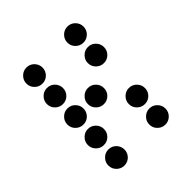

<svg xmlns="http://www.w3.org/2000/svg" viewBox="-179 -795 906 906"><g transform="rotate(-45 273.5 -342.0)"><path d="M190.4 -615.2Q190.4 -592.8 174.8 -577.1Q159.2 -561.5 136.7 -561.5Q114.7 -561.5 98.9 -577.1Q83 -592.8 83 -615.2Q83 -637.2 98.9 -653.1Q114.7 -668.9 136.7 -668.9Q159.2 -668.9 174.8 -653.1Q190.4 -637.2 190.4 -615.2ZM463.9 -615.2Q463.9 -592.8 448.2 -577.1Q432.6 -561.5 410.2 -561.5Q388.2 -561.5 372.3 -577.1Q356.4 -592.8 356.4 -615.2Q356.4 -637.2 372.3 -653.1Q388.2 -668.9 410.2 -668.9Q432.6 -668.9 448.2 -653.1Q463.9 -637.2 463.9 -615.2ZM190.4 -478.5Q190.4 -456.1 174.8 -440.4Q159.2 -424.8 136.7 -424.8Q114.7 -424.8 98.9 -440.4Q83 -456.1 83 -478.5Q83 -500.5 98.9 -516.4Q114.7 -532.2 136.7 -532.2Q159.2 -532.2 174.8 -516.4Q190.4 -500.5 190.4 -478.5ZM463.9 -478.5Q463.9 -456.1 448.2 -440.4Q432.6 -424.8 410.2 -424.8Q388.2 -424.8 372.3 -440.4Q356.4 -456.1 356.4 -478.5Q356.4 -500.5 372.3 -516.4Q388.2 -532.2 410.2 -532.2Q432.6 -532.2 448.2 -516.4Q463.9 -500.5 463.9 -478.5ZM190.4 -341.8Q190.4 -319.3 174.8 -303.7Q159.2 -288.1 136.7 -288.1Q114.7 -288.1 98.9 -303.7Q83 -319.3 83 -341.8Q83 -363.8 98.9 -379.6Q114.7 -395.5 136.7 -395.5Q159.2 -395.5 174.8 -379.6Q190.4 -363.8 190.4 -341.8ZM327.1 -341.8Q327.1 -319.3 311.5 -303.7Q295.9 -288.1 273.4 -288.1Q251.5 -288.1 235.6 -303.7Q219.7 -319.3 219.7 -341.8Q219.7 -363.8 235.6 -379.6Q251.5 -395.5 273.4 -395.5Q295.9 -395.5 311.5 -379.6Q327.1 -363.8 327.1 -341.8ZM190.4 -205.1Q190.4 -182.6 174.8 -167Q159.2 -151.4 136.7 -151.4Q114.7 -151.4 98.9 -167Q83 -182.6 83 -205.1Q83 -227.1 98.9 -242.9Q114.7 -258.8 136.7 -258.8Q159.2 -258.8 174.8 -242.9Q190.4 -227.1 190.4 -205.1ZM463.9 -205.1Q463.9 -182.6 448.2 -167Q432.6 -151.4 410.2 -151.4Q388.2 -151.4 372.3 -167Q356.4 -182.6 356.4 -205.1Q356.4 -227.1 372.3 -242.9Q388.2 -258.8 410.2 -258.8Q432.6 -258.8 448.2 -242.9Q463.9 -227.1 463.9 -205.1ZM190.4 -68.4Q190.4 -45.9 174.8 -30.3Q159.2 -14.6 136.7 -14.6Q114.7 -14.6 98.9 -30.3Q83 -45.9 83 -68.4Q83 -90.3 98.9 -106.2Q114.7 -122.1 136.7 -122.1Q159.2 -122.1 174.8 -106.2Q190.4 -90.3 190.4 -68.4ZM463.9 -68.4Q463.9 -45.9 448.2 -30.3Q432.6 -14.6 410.2 -14.6Q388.2 -14.6 372.3 -30.3Q356.4 -45.9 356.4 -68.4Q356.4 -90.3 372.3 -106.2Q388.2 -122.1 410.2 -122.1Q432.6 -122.1 448.2 -106.2Q463.9 -90.3 463.9 -68.4Z"/></g></svg>

Font: DatDot
Style: Regular
Weight: 400
Designer: GGBot
Version: 1.00